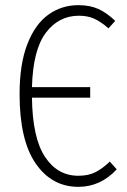

<svg xmlns="http://www.w3.org/2000/svg" viewBox="-20 -714 491 745"><path d="M433 -57Q370 11 284 11Q181 11 118.5 -79.5Q56 -170 56 -349Q56 -465 86 -542.5Q116 -620 167.5 -657Q219 -694 284 -694Q329 -694 362 -679Q395 -664 427 -633L401 -604Q371 -630 345.5 -641.5Q320 -653 286 -653Q208 -653 158 -587Q108 -521 104 -376H330V-335H104Q106 -179 154.5 -105.5Q203 -32 284 -32Q323 -32 350.5 -46Q378 -60 406 -87Z"/></svg>

Font: Fira Sans Extra Condensed ExtraLight
Style: Regular
Weight: 275
Width: 1
Designer: Carrois Corporate & Edenspiekermann AG
Foundry: Carrois Corporate GbR & Edenspiekermann AG
Version: Version 4.203